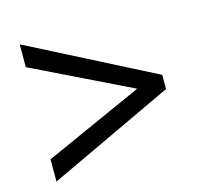

<svg xmlns="http://www.w3.org/2000/svg" viewBox="-77 -748 674 642"><g transform="rotate(-15 260.0 -426.5)"><path d="M43 -266 384 -419 43 -585V-664L477 -442V-393L43 -189Z"/></g></svg>

Font: Noto Sans Telugu UI SemiCondensed
Style: Regular
Weight: 400
Width: 4
Designer: Jelle Bosma - Monotype Design Team
Foundry: Monotype Imaging Inc.
Version: Version 2.005; ttfautohint (v1.8.4.7-5d5b)